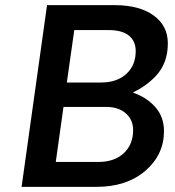

<svg xmlns="http://www.w3.org/2000/svg" viewBox="-20 -727 681 747"><path d="M355 0Q473 0 545.5 -62.5Q618 -125 618 -217Q618 -271 585.5 -309Q553 -347 497 -367Q550 -393 586 -431Q633 -481 633 -558Q633 -627 577.5 -667Q522 -707 426 -707H163L64 0ZM364 -97H197L227 -311H394Q441 -311 469.5 -286Q498 -261 498 -221Q498 -165 461.5 -131Q425 -97 364 -97ZM373 -406H240L269 -610H402Q455 -610 481.5 -588.5Q508 -567 508 -528Q508 -473 471.5 -439.5Q435 -406 373 -406Z"/></svg>

Font: Brisa Sans Medium
Style: Italic
Weight: 600
Italic angle: -8°
Designer: Dalton Maag Ltd
Foundry: Dalton Maag Ltd
Version: Version 1.101;July 10, 2019;FontCreator 11.5.0.2425 64-bit